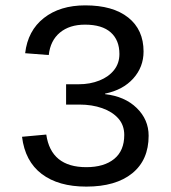

<svg xmlns="http://www.w3.org/2000/svg" viewBox="-20 -689 640 719"><path d="M536.6 -180.7Q536.6 -89.8 475.1 -40Q413.6 9.8 303.2 9.8Q198.7 9.8 136.2 -37.6Q73.7 -85 62.5 -176.8L153.3 -185.1Q170.9 -63 303.2 -63Q369.6 -63 407.5 -93.8Q445.3 -124.5 445.3 -183.6Q445.3 -220.2 423.1 -245.4Q400.9 -270.5 362.8 -283.9Q324.7 -297.4 277.3 -297.4H227.5V-373.5H275.4Q317.4 -373.5 352.3 -387.5Q387.2 -401.4 407.2 -426.8Q427.2 -452.1 427.2 -486.8Q427.2 -538.6 394.8 -567.6Q362.3 -596.7 298.3 -596.7Q240.2 -596.7 204.3 -566.9Q168.5 -537.1 162.6 -482.9L74.2 -489.7Q84 -574.2 144.3 -621.6Q204.6 -668.9 299.3 -668.9Q402.8 -668.9 460.2 -623.3Q517.6 -577.6 517.6 -496.1Q517.6 -438 479 -395Q440.4 -352.1 373.5 -338.4V-336.4Q447.3 -328.1 491.9 -284.7Q536.6 -241.2 536.6 -180.7Z"/></svg>

Font: Cousine
Style: Regular
Weight: 400
Monospace: yes
Designer: Steve Matteson
Foundry: Monotype Imaging Inc.
Version: Version 1.21